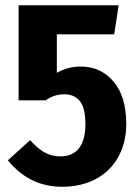

<svg xmlns="http://www.w3.org/2000/svg" viewBox="-20 -696 531 733"><path d="M416 -565H197V-418Q240 -442 288 -442Q365 -442 413.5 -384.5Q462 -327 462 -223Q462 -152 432 -97.5Q402 -43 346.5 -13Q291 17 217 17Q92 17 10 -84L95 -161Q121 -131 148.5 -115Q176 -99 211 -99Q257 -99 281.5 -130Q306 -161 306 -222Q306 -284 285 -310Q264 -336 226 -336Q207 -336 190.5 -331Q174 -326 154 -313H51V-676H433Z"/></svg>

Font: Fira Sans Condensed
Style: Bold
Weight: 700
Width: 3
Designer: bBox Type GmbH & Carrois Corporate GbR & Edenspiekermann AG
Foundry: bBox Type GmbH & Carrois Corporate GbR & Edenspiekermann AG
Version: Version 4.301